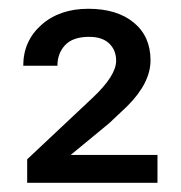

<svg xmlns="http://www.w3.org/2000/svg" viewBox="-20 -736 407 431"><path d="M333.5 -325.7H41V-378.4L187.5 -516.1Q240.7 -565.9 240.7 -599.6Q240.7 -623.5 225.1 -638.4Q209.5 -653.3 180.2 -653.3Q143.6 -653.3 126.2 -634.8Q108.9 -616.2 108.9 -588.4H32.2Q32.2 -644 73 -680.2Q113.8 -716.3 178.2 -716.3Q242.7 -716.3 280.3 -685.3Q317.9 -654.3 317.9 -600.6Q317.9 -549.8 265.6 -497.6L224.6 -459L138.7 -388.2H333.5Z"/></svg>

Font: f72954
Style: 9700840
Weight: 400
Designer: Google
Version: Version 2.137; 2017